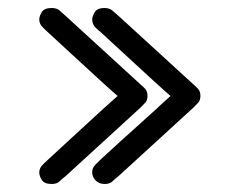

<svg xmlns="http://www.w3.org/2000/svg" viewBox="-20 -459 565 479"><path d="M78 -28Q78 -38 83.5 -44.5Q89 -51 99 -60Q151 -108 182 -136.5Q213 -165 231 -181.5Q249 -198 257.5 -205.5Q266 -213 273 -219V-220Q266 -226 257.5 -233.5Q249 -241 231 -257.5Q213 -274 182 -302.5Q151 -331 99 -379Q89 -388 83.5 -394.5Q78 -401 78 -411Q78 -418 84 -428.5Q90 -439 109 -439Q122 -439 129 -432.5Q136 -426 143 -420L331 -248Q336 -244 342 -237.5Q348 -231 348 -220Q348 -209 342.5 -203Q337 -197 331 -191L143 -19Q135 -13 128.5 -6.5Q122 0 109 0Q90 0 84 -10.5Q78 -21 78 -28ZM210 -29Q210 -36 213 -41.5Q216 -47 232 -62Q248 -77 280 -106Q312 -135 371 -188Q379 -196 387.5 -203.5Q396 -211 405 -219V-220Q398 -226 389.5 -233.5Q381 -241 363 -257.5Q345 -274 314 -302.5Q283 -331 231 -379Q227 -382 218.5 -390Q210 -398 210 -411Q210 -417 216 -428Q222 -439 241 -439Q253 -439 260.5 -432.5Q268 -426 275 -420L463 -248Q468 -244 474 -237.5Q480 -231 480 -220Q480 -209 474.5 -203Q469 -197 463 -191L275 -19Q267 -13 260.5 -6.5Q254 0 241 0Q227 0 218.5 -9Q210 -18 210 -29Z"/></svg>

Font: CMU Typewriter Custom
Style: Regular
Weight: 500
Monospace: yes
Version: Version 0.7.0